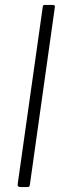

<svg xmlns="http://www.w3.org/2000/svg" viewBox="-20 -762 266 782"><path d="M102 -12Q101 -4 99 -2Q97 0 89 0H64Q57 0 54 -3Q51 -6 52 -12L154 -733Q155 -739 156.5 -740.5Q158 -742 164 -742H195Q206 -742 203 -730Z"/></svg>

Font: Libre Franklin ExtraLight
Style: Italic
Weight: 250
Italic angle: -8°
Designer: Pablo Impallari, Rodrigo Fuenzalida, Nhung Nguyen
Foundry: Impallari Type
Version: Version 3.000